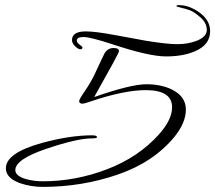

<svg xmlns="http://www.w3.org/2000/svg" viewBox="-20 -646 843 752"><path d="M349 -266Q493 -316 552.5 -316Q612 -316 654 -295Q708 -268 708 -217Q708 -166 664 -111Q581 -10 440.5 38Q300 86 148 86Q102 86 60 72Q3 52 3 13Q3 -47 144 -86Q254 -116 340 -116Q360 -116 360 -109Q360 -104 340 -104Q282 -104 161 -63Q40 -22 40 20Q40 44 84 56Q114 64 148 64Q276 64 399 17Q522 -30 602 -119Q654 -177 654 -226Q654 -293 551 -293Q465 -293 333 -248Q310 -240 303 -240Q290 -240 290 -250Q290 -257 312.5 -289.5Q335 -322 352.5 -359Q370 -396 377.5 -412.5Q385 -429 391 -440Q404 -458 425 -458Q446 -458 446 -445Q446 -438 349 -266ZM803 -524Q803 -470 743 -445Q697 -425 630 -425Q563 -425 416 -474Q333 -501 307 -501Q281 -501 281 -487Q281 -479 292 -471Q303 -463 303 -460Q303 -453 294.5 -453Q286 -453 274 -465Q262 -477 262 -489Q262 -523 316 -523Q354 -523 434 -508L554 -486Q635 -473 674.5 -473Q714 -473 747 -485Q790 -501 790 -528.5Q790 -556 765 -578Q740 -600 723 -606Q706 -612 688.5 -616Q671 -620 671 -622Q671 -626 680 -626Q722 -626 762.5 -596Q803 -566 803 -524Z"/></svg>

Font: Ruthie
Style: Regular
Weight: 400
Designer: Robert E. Leuschke
Foundry: Robert E. Leuschke
Version: Version 1.003